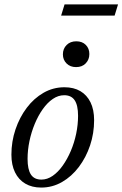

<svg xmlns="http://www.w3.org/2000/svg" viewBox="-20 -837 553 867"><path d="M271 -443Q313 -443 342.8 -425.5Q372.5 -408 388.8 -374.8Q405 -341.5 405 -294.5Q405 -235 386.8 -180.5Q368.5 -126 336 -83Q303.5 -40 260 -15Q216.5 10 166 10Q124.5 10 94.2 -7.8Q64 -25.5 47.8 -58.8Q31.5 -92 31.5 -138.5Q31.5 -198 50 -252.8Q68.5 -307.5 100.8 -350.2Q133 -393 176.5 -418Q220 -443 271 -443ZM167 -26Q193.5 -26 218 -43Q242.5 -60 263.2 -89.2Q284 -118.5 299.8 -155.5Q315.5 -192.5 324 -233.2Q332.5 -274 332.5 -314Q332.5 -361.5 317.2 -384.2Q302 -407 270 -407Q243 -407 218.5 -390.2Q194 -373.5 173.2 -344.2Q152.5 -315 137 -277.8Q121.5 -240.5 113 -199.8Q104.5 -159 104.5 -119.5Q104.5 -72 119.5 -49Q134.5 -26 167 -26ZM323.5 -534Q297 -534 280.5 -550.5Q264 -567 264 -591.5Q264 -617 280.8 -633.8Q297.5 -650.5 324.5 -650.5Q351.5 -650.5 367.5 -634.2Q383.5 -618 383.5 -593Q383.5 -568 367.2 -551Q351 -534 323.5 -534ZM256 -766.5 271.5 -817H513L497.5 -766.5Z"/></svg>

Font: Newsreader 17pt
Style: Italic
Weight: 400
Italic angle: -17°
Version: Version 1.003